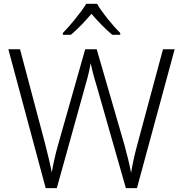

<svg xmlns="http://www.w3.org/2000/svg" viewBox="-20 -967 940 987"><path d="M423.3 -947.3C397.5 -904.3 340.3 -835.4 303.2 -797.4V-788.1H344.2C379.9 -817.4 418.5 -858.9 450.2 -896C481.9 -858.9 521.5 -817.4 557.1 -788.1H598.1V-797.4C561 -833.5 502.4 -905.3 479 -947.3ZM817.9 -713.9 686 -224.1C669.9 -165.5 661.1 -121.6 653.8 -78.1C646 -120.6 634.8 -167 619.1 -224.1L477.1 -713.9H418L279.8 -227.1C264.2 -172.4 253.9 -125 246.1 -80.1C238.3 -123.5 226.6 -168 212.9 -224.1L83 -713.9H22.9L214.8 0H272L420.9 -535.2C433.1 -576.2 441.9 -616.7 445.8 -642.1C451.7 -615.2 461.9 -573.2 477.1 -524.9L627 0H684.1L877.9 -713.9Z"/></svg>

Font: Noto Reveo Sans
Style: Regular
Weight: 300
Designer: Monotype Design Team
Foundry: Monotype Imaging Inc.
Version: Version 2.007